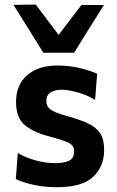

<svg xmlns="http://www.w3.org/2000/svg" viewBox="-20 -792 502 825"><path d="M224 12.5Q172.5 12.5 126 2.5Q79.5 -7.5 48 -22.5L56.5 -134.5Q90 -114.5 133.2 -102.8Q176.5 -91 219 -91Q251.5 -91 275 -100.5Q298.5 -110 298.5 -144Q298.5 -167 273.8 -179Q249 -191 185.5 -207.5Q121.5 -224.5 85.2 -255.5Q49 -286.5 49 -353.5Q49 -428 97 -469.2Q145 -510.5 226.5 -510.5Q278.5 -510.5 324.2 -499.2Q370 -488 397.5 -475L388.5 -362.5Q354 -384.5 312 -395.5Q270 -406.5 245 -406.5Q217.5 -406.5 198.2 -395.2Q179 -384 179 -357.5Q179 -335.5 196.2 -322Q213.5 -308.5 271 -292.5Q323 -278 357.8 -262Q392.5 -246 410 -219.8Q427.5 -193.5 427.5 -148.5Q427.5 -76.5 380 -32Q332.5 12.5 224 12.5ZM166 -565.5Q134 -617 102 -668.5Q70 -720 38 -771L133.5 -772.5Q158 -740 182.5 -707.5Q207 -675 232 -642Q257 -675 281.2 -706.8Q305.5 -738.5 330 -770.5H426.5Q394.5 -720 362.5 -668.5Q330.5 -617 298.5 -565.5Z"/></svg>

Font: Commissioner SemiBold
Style: Regular
Weight: 600
Designer: Kostas Bartsokas
Foundry: Kostas Bartsokas
Version: Version 1.000; ttfautohint (v1.8.3)